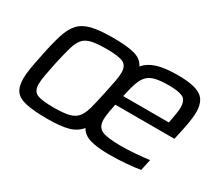

<svg xmlns="http://www.w3.org/2000/svg" viewBox="-96 -744 1129 979"><g transform="rotate(30 468.5 -255.0)"><path d="M247 8Q166 8 120.5 -2Q75 -12 56.5 -37.5Q38 -63 38 -110Q38 -136 44 -171.5Q50 -207 60 -255Q76 -335 92 -386.5Q108 -438 134 -466.5Q160 -495 206 -506.5Q252 -518 330 -518Q416 -518 460 -505.5Q504 -493 520 -458Q547 -490 593 -504Q639 -518 712 -518Q780 -518 818 -506Q856 -494 872 -468.5Q888 -443 888 -402Q888 -372 881 -332Q874 -292 859 -228H511Q505 -198 501 -174.5Q497 -151 497 -133Q497 -89 528 -74.5Q559 -60 641 -60Q677 -60 724 -63.5Q771 -67 806 -72L792 -6Q760 0 710 4Q660 8 614 8Q539 8 497.5 -4.5Q456 -17 439 -49Q412 -16 367.5 -4Q323 8 247 8ZM247 -58Q303 -58 335 -66Q367 -74 384 -94.5Q401 -115 411.5 -153.5Q422 -192 435 -254Q446 -305 451.5 -334.5Q457 -364 457 -385Q457 -426 429.5 -439Q402 -452 330 -452Q275 -452 243 -444.5Q211 -437 194 -416.5Q177 -396 166 -357Q155 -318 141 -255Q132 -210 126 -178Q120 -146 120 -124Q120 -83 147 -70.5Q174 -58 247 -58ZM524 -286H793Q801 -328 804 -348Q807 -368 807 -381Q807 -425 781.5 -437.5Q756 -450 700 -450Q653 -450 623.5 -443.5Q594 -437 576 -420Q558 -403 546.5 -370.5Q535 -338 524 -286Z"/></g></svg>

Font: Saira
Style: Italic
Weight: 400
Italic angle: -12°
Designer: Hector Gatti with collaboration of the Omnibus-Type team
Foundry: Omnibus-Type
Version: Version 1.100; ttfautohint (v1.8.3)